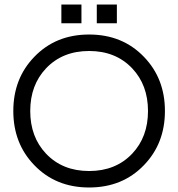

<svg xmlns="http://www.w3.org/2000/svg" viewBox="-20 -823 790 851"><path d="M375 -670Q523 -670 618 -571Q711 -475 711 -331Q711 -187 618 -91Q523 8 375 8Q227 8 132 -91Q39 -187 39 -331Q39 -475 132 -571Q227 -670 375 -670ZM375 -65Q493 -65 566 -142Q636 -216 636 -331Q636 -446 566 -520Q493 -597 375 -597Q257 -597 184 -520Q114 -446 114 -331Q114 -216 184 -142Q257 -65 375 -65ZM341 -803V-720H252V-803ZM498 -803V-720H409V-803Z"/></svg>

Font: Questrial
Style: Regular
Weight: 400
Designer: Joe Prince
Foundry: Joe Prince
Version: Version 1.002